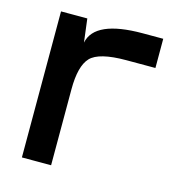

<svg xmlns="http://www.w3.org/2000/svg" viewBox="-82 -568 565 635"><g transform="rotate(15 200.0 -250.0)"><path d="M50 0H150V-420L140 -500H50ZM150 -420V-260Q150 -340 178.5 -370Q207 -400 300 -400H400V-500H330Q166 -500 150 -420Z"/></g></svg>

Font: Millimetre
Style: Regular
Weight: 500
Designer: Jérémy Landes
Version: Version 1.0